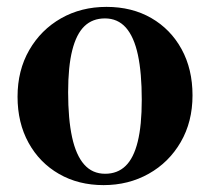

<svg xmlns="http://www.w3.org/2000/svg" viewBox="-20 -526 610 558"><path d="M285.5 -21Q321.5 -21 345 -43.8Q368.5 -66.5 380.2 -114Q392 -161.5 392 -236Q392 -314 380.8 -366.5Q369.5 -419 345.8 -445.8Q322 -472.5 285 -472.5Q249 -472.5 225.5 -450Q202 -427.5 190 -380Q178 -332.5 178 -258Q178 -180 189.5 -127.2Q201 -74.5 224.8 -47.8Q248.5 -21 285.5 -21ZM281 12Q208 12 151.5 -20.5Q95 -53 63 -111Q31 -169 31 -245Q31 -321.5 65 -380.5Q99 -439.5 157.5 -472.8Q216 -506 289.5 -506Q363.5 -506 419.8 -473.5Q476 -441 507.8 -383Q539.5 -325 539.5 -249Q539.5 -172 505.2 -113Q471 -54 412.2 -21Q353.5 12 281 12Z"/></svg>

Font: Newsreader 60pt SemiBold
Style: Regular
Weight: 600
Designer: Hugues Gentile
Foundry: Production Type
Version: Version 1.003